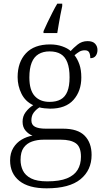

<svg xmlns="http://www.w3.org/2000/svg" viewBox="-20 -786 565 1046"><path d="M234 240Q136 240 85.5 199.5Q35 159 35 88Q35 48 52.5 19.5Q70 -9 98 -25.5Q126 -42 157 -47Q136 -55 119.5 -74Q103 -93 103 -123Q103 -153 120 -175.5Q137 -198 161 -213Q118 -233 97 -275.5Q76 -318 76 -366Q76 -447 121 -495.5Q166 -544 253 -544Q289 -544 319 -533.5Q349 -523 365 -508Q379 -524 402.5 -543Q426 -562 457 -562Q485 -562 498 -548Q511 -534 511 -514Q511 -495 501.5 -482Q492 -469 472 -469Q472 -488 466 -500Q460 -512 442 -512Q425 -512 412.5 -504.5Q400 -497 386 -485Q402 -465 412.5 -435.5Q423 -406 423 -364Q423 -290 380.5 -242Q338 -194 253 -194Q241 -194 222.5 -196Q204 -198 195 -201Q177 -190 164 -173Q151 -156 151 -130Q151 -106 170.5 -95.5Q190 -85 230 -85H323Q404 -85 441.5 -46.5Q479 -8 479 58Q479 141 418.5 190.5Q358 240 234 240ZM237 202Q305 202 345 185.5Q385 169 403 139Q421 109 421 68Q421 14 393 -5.5Q365 -25 312 -25H217Q183 -25 154.5 -15Q126 -5 109 18.5Q92 42 92 85Q92 117 105 143.5Q118 170 149.5 186Q181 202 237 202ZM250 -231Q287 -231 311 -244.5Q335 -258 347 -287.5Q359 -317 359 -365Q359 -414 347 -445.5Q335 -477 311 -491.5Q287 -506 250 -506Q215 -506 190 -491Q165 -476 152.5 -444.5Q140 -413 140 -364Q140 -295 169 -263Q198 -231 250 -231ZM217 -616Q226 -637 239 -664Q252 -691 266 -718.5Q280 -746 292 -766H319V-753Q314 -730 309 -704.5Q304 -679 300 -654Q296 -629 292 -606H217Z"/></svg>

Font: Noto Serif Kannada Light
Style: Regular
Weight: 300
Version: Version 2.003